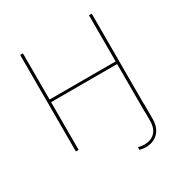

<svg xmlns="http://www.w3.org/2000/svg" viewBox="-201 -855 1153 1206"><g transform="rotate(-30 375.0 -251.5)"><path d="M115 0H135V-346H614V0H615V66C615 144 570 178 510 178C496 178 481 176 466 172V191C481 195 496 197 511 197C582 197 635 149 635 66V-47H634V-700H614V-365H135V-700H115Z"/></g></svg>

Font: Chess Sans Thin
Style: Regular
Weight: 100
Designer: Wolf Bōese
Foundry: Wolf Bōese
Version: Version 7.223;Glyphs 3.3 (3306)